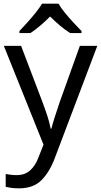

<svg xmlns="http://www.w3.org/2000/svg" viewBox="-20 -786 550 1046"><path d="M1 -536H95L211 -231Q226 -191 238 -154.5Q250 -118 256 -85H260Q266 -110 279 -150.5Q292 -191 306 -232L415 -536H510L279 74Q251 150 206.5 195Q162 240 84 240Q60 240 42 237.5Q24 235 11 232V162Q22 164 37.5 166Q53 168 70 168Q116 168 144.5 142Q173 116 189 73L217 2ZM299 -766Q311 -744 333.5 -716.5Q356 -689 380.5 -662.5Q405 -636 424 -617V-606H362Q336 -622 308 -645.5Q280 -669 253 -696Q226 -669 199 -646Q172 -623 146 -606H86V-617Q105 -637 128.5 -663Q152 -689 174 -716.5Q196 -744 209 -766Z"/></svg>

Font: Noto Sans Syriac Eastern
Style: Regular
Weight: 400
Designer: Patrick Giasson and the Monotype Design Team
Foundry: Monotype Imaging Inc.
Version: Version 3.001; ttfautohint (v1.8.4.7-5d5b)